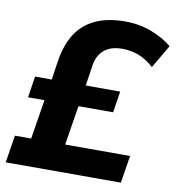

<svg xmlns="http://www.w3.org/2000/svg" viewBox="-80 -789 798 862"><g transform="rotate(10 318.5 -358.0)"><path d="M3 0 23 -125H97L126 -305H51L66 -402H142L155 -489Q167 -565 199.5 -615Q232 -665 287.5 -690.5Q343 -716 422 -716Q488 -716 544.5 -694Q601 -672 637 -641L575 -535Q540 -567 504 -580Q468 -593 431 -593Q378 -593 348 -567.5Q318 -542 311 -495L297 -402H454L439 -305H281L252 -125H548L528 0Z"/></g></svg>

Font: Nunito Sans 12pt ExtraLight 12pt ExtraBold
Style: Italic
Weight: 800
Italic angle: -9°
Version: Version 3.101;gftools[0.9.27]